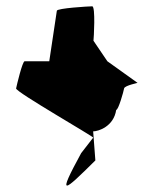

<svg xmlns="http://www.w3.org/2000/svg" viewBox="-20 -662 471 608"><path d="M31 -382C29 -371 283 -226 275 -226L237 -177C159 -34 181 -54 282 -154L275 -246C291 -246 340 -261 348 -314C355 -314 371 -371 373 -382C375 -392 422 -400 415 -400L320 -468L276 -533C277 -540 283 -642 272 -642C261 -642 161 -636 160 -628L136 -468H58C51 -468 33 -392 31 -382Z"/></svg>

Font: Ampere
Style: SCIta
Weight: 400
Version: Version 1